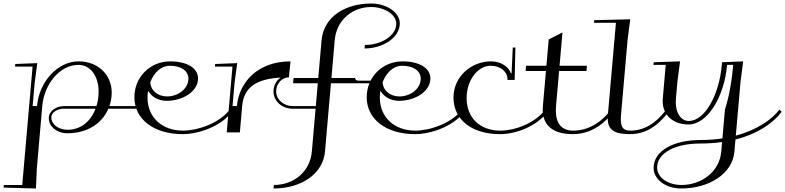

<svg xmlns="http://www.w3.org/2000/svg" viewBox="-88 -755 4478 1095"><path d="M124.6 -395 -0.9 -390 -2.2 -375H97.8L38.8 300H-66.2L-67.6 315L117 320L122.1 205L153.1 -150C164.5 -279.7 256.6 -385 358.7 -385C429.8 -385 474.4 -318.5 474.4 -232.6C474.4 -201.6 469.5 -174.6 462 -150H278.1C230.5 -150 190.3 -121 190.3 -81.1C190.3 -33 236.4 5 296.6 5C407.2 5 493.2 -48.7 530 -135H736.8L738.1 -150H535.8C543.9 -173.5 549.1 -198 549.1 -227.3C549.1 -326.9 472.7 -405 360.4 -405C241.8 -405 135.4 -290.8 123.1 -150H98.1L109.5 -280ZM456.9 -135C428.9 -60.6 370.5 -15 298.3 -15C245.4 -15 204.8 -45.7 204.8 -84.4C204.8 -114 237.5 -135 276.8 -135Z M678.4 -200.5C678.4 -73.4 791.3 10 954.1 10C1040.6 10 1168.7 -31 1235.2 -117L1222.4 -130C1160.3 -49 1034.6 -10 955.9 -10C837.1 -10 753.3 -84.6 753.3 -198.7C753.3 -212.1 754.5 -225.9 756.4 -237.8C775.4 -203.3 815 -180 862.7 -180C956.4 -180 1041.6 -234.7 1041.6 -307.5C1041.6 -366.3 979.2 -405 882.4 -405C768.7 -405 678.4 -316 678.4 -200.5ZM769.4 -286.8C790.7 -341.8 831.1 -380 880.2 -380C945 -380 986.5 -350.8 986.5 -306.5C986.5 -249 928.1 -205 864.9 -205C810.9 -205 769.7 -241 769.4 -286.8Z M1264.6 -395 1139.1 -390 1137.8 -375H1237.8L1216.8 -134.5L1205 0H1280L1293.1 -150C1302.6 -258 1374.2 -304.6 1512.2 -312.7C1488.6 -295.7 1471.8 -268.1 1471.8 -233.5C1471.8 -178.4 1519.3 -135 1581.8 -135H1721.8L1723.1 -150H1583.1C1528.4 -150 1486.9 -187.4 1486.9 -234.8C1486.9 -279.1 1521.5 -314 1559.5 -314L1568.9 -405C1382.9 -405 1275.1 -287 1263.1 -150H1238.1L1249.5 -280Z M1993.1 -498.5 1991.4 -478.5C2095.4 -478.5 2192.1 -540.3 2192.1 -621.5C2192.1 -684.7 2116.1 -735 2029.3 -735C1883.1 -735 1757.9 -661.5 1745.9 -525L1727.1 -310L1586.1 -310L1583.5 -280H1724.5L1690.4 110C1680.4 224 1587.8 300 1473.8 300L1472 320C1631 320 1754.4 236 1765.4 110L1799.5 -280H1934.5H2069.5L2070.8 -295H1955.8C1944.8 -295 1937.1 -301.7 1937.1 -310L1802.1 -310L1820.9 -525C1831.7 -648.5 1930.1 -715 2027.6 -715C2103.9 -715 2172 -672.9 2172 -619.9C2172 -551 2085.8 -498.5 1993.1 -498.5Z M2003.4 -200.5C2003.4 -73.4 2116.3 10 2279.1 10C2365.6 10 2493.7 -31 2560.2 -117L2547.4 -130C2485.3 -49 2359.6 -10 2280.9 -10C2162.1 -10 2078.3 -84.6 2078.3 -198.7C2078.3 -212.1 2079.5 -225.9 2081.4 -237.8C2100.4 -203.3 2140 -180 2187.7 -180C2281.4 -180 2366.6 -234.7 2366.6 -307.5C2366.6 -366.3 2304.2 -405 2207.4 -405C2093.7 -405 2003.4 -316 2003.4 -200.5ZM2094.4 -286.8C2115.7 -341.8 2156.1 -380 2205.2 -380C2270 -380 2311.5 -350.8 2311.5 -306.5C2311.5 -249 2253.1 -205 2189.9 -205C2135.9 -205 2094.7 -241 2094.4 -286.8Z M2851.4 -484.1H2836.4L2829.6 -338.5L2827.1 -334.2C2813.2 -375.4 2768.2 -405 2712.4 -405C2597.3 -405 2498.3 -316 2498.3 -199C2498.3 -72.7 2602 10 2764.1 10C2850.6 10 2968.7 -31 3035.2 -117L3022.4 -130C2960.3 -49 2844.6 -10 2765.9 -10C2647.9 -10 2573.2 -83.6 2573.2 -196.4C2573.2 -296.9 2636.4 -380 2710.2 -380C2764.7 -380 2806 -347 2806 -305V-299L2847.2 -299.1Z M3100.6 -350H3256.6L3259.2 -380H3103.2L3119.9 -570L3041.4 -530L3028.2 -380H2912.2L2909.6 -350H3025.6L3008.1 -150C3007.5 -143.1 3007.2 -136.4 3007.2 -130C3007.2 -38.8 3066.8 10 3179.1 10C3265.6 10 3343.7 -31 3410.2 -117L3397.4 -130C3335.3 -49 3259.6 -10 3180.9 -10C3116.2 -10 3082 -50.1 3082 -125.2C3082 -133.1 3082.4 -141.4 3083.1 -150Z M3301 -640 3299.7 -625H3424.7L3378.7 -100C3378.2 -93.3 3377.9 -86.9 3377.9 -80.8C3377.9 -14.9 3413.8 10 3504.1 10C3590.6 10 3658.7 -31 3725.2 -117L3712.4 -130C3650.3 -49 3584.6 -10 3505.9 -10C3468.2 -10 3452.5 -28 3452.5 -74.8C3452.5 -82.4 3452.9 -90.8 3453.7 -100L3491.4 -530L3506.4 -645Z M3790.4 -405 3640 -400 3638.7 -385H3708.7L3692.1 -195C3691.6 -189.4 3691.3 -184 3691.3 -178.7C3691.3 -97.8 3751.7 -45 3838.9 -45C3943.8 -45 4042.3 -197.3 4058.7 -385H4093.7C4086.2 -300.2 4072.4 -210.6 4046.4 -130L4032 34.3C3993.3 40.2 3951.6 43.5 3906.7 43.5C3754.4 43.5 3639.6 104.2 3639.6 202.8C3639.6 268.2 3708 320 3797 320C3956 320 4089.4 236 4100.4 110L4106.5 40.4C4239.4 7.1 4323.9 -57 4370.2 -117L4357.4 -130C4315.2 -74.9 4232.1 -14.6 4108.4 18.5L4135.4 -290L4150.4 -405L4030 -400L4028.7 -385C4013.2 -208.4 3929 -65 3840.7 -65C3797.6 -65 3766 -107 3766 -172.1C3766 -179.4 3766.4 -187.1 3767.1 -195L3775.4 -290ZM4030.2 55.1 4025.4 110C4015.4 224 3912.8 300 3798.8 300C3720.2 300 3659.7 256.3 3659.7 201.2C3659.7 116 3764.9 63.5 3904.9 63.5C3950.1 63.5 3991.8 60.5 4030.2 55.1Z"/></svg>

Font: Galberik
Style: Regular
Weight: 400
Designer: Gluk
Foundry: Gluk
Version: Version 0.50